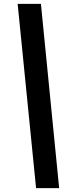

<svg xmlns="http://www.w3.org/2000/svg" viewBox="-20 -760 358 990"><path d="M191 -740 285 210H166L71 -740Z"/></svg>

Font: Georama ExtraCondensed ExtraBold
Style: Italic
Weight: 800
Width: 2
Italic angle: -9°
Designer: Jean-Baptiste Levee
Foundry: Production Type
Version: Version 1.000